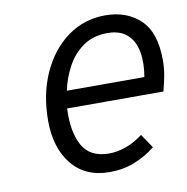

<svg xmlns="http://www.w3.org/2000/svg" viewBox="-66 -587 645 662"><g transform="rotate(-10 257.0 -255.5)"><path d="M266.5 12Q181.5 12 134.5 -46Q87.5 -104 87.5 -199Q87.5 -292 120.8 -365.2Q154 -438.5 212 -480.8Q270 -523 344 -523Q419 -523 466.2 -478.5Q513.5 -434 513.5 -336.5Q513.5 -309 508.8 -283Q504 -257 496.5 -229.5H159.5Q155.5 -149 182 -100.2Q208.5 -51.5 276 -51.5Q304 -51.5 334.5 -62.2Q365 -73 394.5 -95.5L427.5 -46.5Q394.5 -20 354.2 -4Q314 12 266.5 12ZM169 -290H440.5Q449 -338.5 442 -377.2Q435 -416 410.2 -438.8Q385.5 -461.5 341 -461.5Q291.5 -461.5 256.5 -437.2Q221.5 -413 200 -373.8Q178.5 -334.5 169 -290Z"/></g></svg>

Font: Overpass Light
Style: Italic
Weight: 300
Italic angle: -10°
Designer: Delve Withrington, Dave Bailey, Thomas Jockin
Foundry: Delve Fonts LLC
Version: Version 4.000; ttfautohint (v1.8.3)